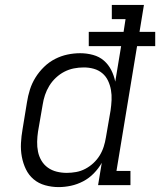

<svg xmlns="http://www.w3.org/2000/svg" viewBox="-20 -755 653 783"><path d="M219 8Q191 8 164 0.5Q137 -7 117 -24Q97 -41 85.5 -65Q74 -89 69 -116Q64 -143 65.5 -171.5Q67 -200 72 -228L90 -338Q94 -364 102 -389.5Q110 -415 124.5 -438.5Q139 -462 159.5 -482Q180 -502 204.5 -514.5Q229 -527 255 -532.5Q281 -538 307 -538Q334 -538 359.5 -531Q385 -524 403.5 -508Q422 -492 433.5 -469.5Q445 -447 450 -422L474 -567H342V-625H484L492 -677H436V-735H567L549 -625H613V-567H539L455 -58H512V0H380L395 -91Q382 -68 362.5 -48Q343 -28 319 -15.5Q295 -3 269.5 2.5Q244 8 219 8ZM252 -50Q252 -50 252 -50Q252 -50 252 -50Q271 -50 290.5 -53.5Q310 -57 328 -66.5Q346 -76 361 -90Q376 -104 386.5 -121Q397 -138 403 -157Q409 -176 412 -195L431 -305Q434 -326 435 -347Q436 -368 432.5 -388Q429 -408 420.5 -426Q412 -444 397 -456.5Q382 -469 362.5 -474.5Q343 -480 322 -480Q301 -480 281 -476Q261 -472 242.5 -462.5Q224 -453 208 -438Q192 -423 181 -405Q170 -387 163.5 -367.5Q157 -348 154 -328L135 -218Q132 -198 131.5 -177Q131 -156 135 -136.5Q139 -117 149 -100Q159 -83 175 -71.5Q191 -60 211 -55Q231 -50 252 -50Z"/></svg>

Font: Iosevka Slab LtExObl
Style: Regular
Weight: 300
Width: 7
Italic angle: -9°
Monospace: yes
Designer: Belleve Invis
Foundry: Belleve Invis
Version: Version 11.1.0; ttfautohint (v1.8.3)